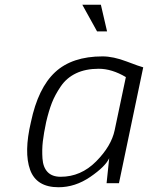

<svg xmlns="http://www.w3.org/2000/svg" viewBox="-20 -771 622 807"><path d="M235 -28Q320 -28 384 -92.5Q448 -157 462 -224L509 -447Q450 -482 395 -482Q340 -482 300 -463Q260 -444 235.5 -408Q211 -372 198 -338.5Q185 -305 174 -258Q164 -211 160 -176.5Q156 -142 158.5 -105Q161 -68 180 -48Q199 -28 235 -28ZM582 -488 480 -1H428L439 -106Q423 -71 359.5 -27.5Q296 16 226 16Q133 16 106.5 -57.5Q80 -131 110 -258Q140 -401 211.5 -467.5Q283 -534 411 -534Q456 -534 512.5 -512.5Q569 -491 582 -488ZM326 -751H404L430 -639H388Z"/></svg>

Font: Afta sans
Style: Italic
Weight: 400
Italic angle: -12°
Designer: par.qink
Foundry: Oriol Esparraguera Font
Version: Version 1.000